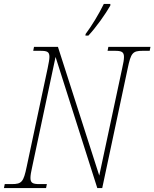

<svg xmlns="http://www.w3.org/2000/svg" viewBox="-37 -951 781 971"><path d="M395 -771H410C450 -814 496 -879 521 -923V-931H488C461 -876 427 -821 396 -779ZM-17 0H196L200 -20H163C130 -20 117 -25 117 -51C117 -64 120 -82 126 -108L244 -663L455 0H480L609 -606C625 -683 634 -694 684 -694H720L724 -714H511L507 -694H544C577 -694 590 -689 590 -663C590 -650 587 -632 581 -606L465 -63L256 -714H135L131 -694H167C202 -694 213 -689 213 -663C213 -650 209 -632 204 -606L98 -108C82 -31 73 -20 23 -20H-13Z"/></svg>

Font: Noto Serif SemiCondensed Thin
Style: Italic
Weight: 100
Width: 4
Italic angle: -12°
Designer: Monotype Design Team
Foundry: Monotype Imaging Inc.
Version: Version 2.013